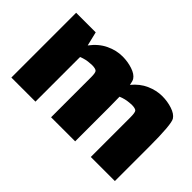

<svg xmlns="http://www.w3.org/2000/svg" viewBox="-75 -717 964 964"><g transform="rotate(45 407.0 -235.0)"><path d="M776 -242V0H605V-225V-279Q605 -316 598 -323Q590 -331 564 -331L552 -330Q521 -328 493 -316Q494 -295 494 -242V0H323V-225V-285Q323 -316 316 -323Q308 -331 282 -331L270 -330Q242 -329 212 -317V0H41V-460H180L198 -385Q231 -429 274 -449.5Q317 -470 361 -470Q398 -470 431.5 -459Q465 -448 478 -428Q484 -419 488 -395Q520 -434 561 -452Q602 -470 643 -470Q680 -470 713.5 -459Q747 -448 760 -428Q776 -404 776 -242Z"/></g></svg>

Font: Lalezar
Style: Regular
Weight: 400
Designer: Borna Izadpanah
Foundry: Borna Izadpanah
Version: Version 1.004